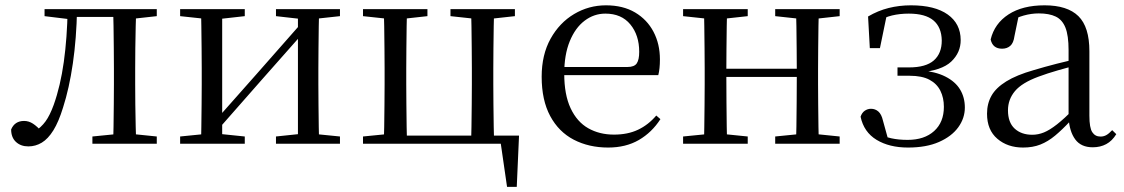

<svg xmlns="http://www.w3.org/2000/svg" viewBox="-20 -551 4309 736"><path d="M88.7 10.2Q59.6 10.2 41.1 -7Q22.7 -24.2 22.7 -54.8Q29.7 -71.3 42.1 -79.3Q54.4 -87.4 72.3 -87.4Q90.3 -87.4 106.3 -77Q122.4 -66.6 140.6 -45.9V-35.9H112V-46.1Q137.7 -62.7 154.5 -85.7Q171.2 -108.6 185.9 -149.1Q211.7 -221.4 224.6 -313.7Q237.5 -406.1 239.3 -516H275.4Q273.2 -403.6 259.3 -308Q245.4 -212.4 221.6 -138.5Q205 -84.3 184.6 -51.4Q164.2 -18.6 140.2 -4.2Q116.3 10.2 88.7 10.2ZM150.8 -489.1V-516H254V-477.4H246.8ZM255.8 -486V-516H446.9V-486ZM334.2 0V-27.8L442.9 -38.6H475.3L581 -27.8V0ZM413.7 0Q414.7 -24.4 415.2 -65.3Q415.7 -106.3 416.2 -150.3Q416.7 -194.3 416.7 -228.5V-288.3Q416.7 -321.7 416.2 -365.7Q415.7 -409.7 415.2 -450.7Q414.7 -491.8 413.7 -516H502.2Q501.2 -491.8 500.2 -450.7Q499.2 -409.7 498.7 -365.7Q498.2 -321.7 498.2 -288.3V-228.5Q498.2 -194.3 498.7 -150.3Q499.2 -106.3 500.2 -65.3Q501.2 -24.4 502.2 0ZM457.5 -477.4V-516H581V-489.1L475.3 -477.4Z M670.5 0V-27.8L778.7 -38.6H813.3L918.3 -27.8V0ZM1037.9 0V-27.8L1140.6 -38.6H1175L1283.2 -27.8V0ZM750.1 0Q751.3 -24.4 751.8 -65.3Q752.3 -106.3 752.8 -150.3Q753.3 -194.3 753.3 -228.5V-288.3Q753.3 -321.7 752.8 -365.7Q752.3 -409.7 751.8 -450.7Q751.3 -491.8 750.1 -516H831.7V0ZM809.1 -46.9 773.9 -65.8H785.3L962.2 -265.6L1143 -470.9L1176.7 -451H1165.4L987.1 -249.4ZM1122.1 0V-516H1203.4Q1202.4 -491.8 1201.9 -450.7Q1201.4 -409.7 1200.9 -365.7Q1200.4 -321.7 1200.4 -288.3V-228.5Q1200.4 -194.3 1200.9 -150.3Q1201.4 -106.3 1201.9 -65.3Q1202.4 -24.4 1203.4 0ZM670.5 -489.1V-516H918.3V-489.1L814.1 -477.4H779.7ZM1037.9 -489.1V-516H1283.2V-489.1L1175.8 -477.4H1141.4Z M1451.1 0Q1452.3 -24.4 1452.8 -65.3Q1453.3 -106.3 1453.8 -150.3Q1454.3 -194.3 1454.3 -228.5V-288.3Q1454.3 -321.7 1453.8 -365.7Q1453.3 -409.7 1452.8 -450.7Q1452.3 -491.8 1451.1 -516H1540.3Q1539.3 -491.8 1538.8 -450.7Q1538.3 -409.7 1537.8 -365.7Q1537.3 -321.7 1537.3 -288.3V-228.5Q1537.3 -194.3 1537.8 -150.3Q1538.3 -106.3 1538.8 -65.3Q1539.3 -24.4 1540.3 0ZM1785.8 0Q1786.8 -24.4 1787.3 -65.3Q1787.8 -106.3 1788.3 -150.3Q1788.8 -194.3 1788.8 -228.5V-288.3Q1788.8 -321.7 1788.3 -365.7Q1787.8 -409.7 1787.3 -450.7Q1786.8 -491.8 1785.8 -516H1874.2Q1873.2 -491.8 1872.6 -450.7Q1872 -409.7 1871.5 -365.7Q1871 -321.7 1871 -288.3V-228.5Q1871 -194.3 1871.5 -150.3Q1872 -106.3 1872.6 -65.3Q1873.2 -24.4 1874.2 0ZM1923.7 165.4 1895.7 -27.9 1931.9 0H1494.8V-31.1H1969.6L1960.9 165.4ZM1371.5 -489.1V-516H1618.5V-489.1L1512.7 -477.4H1480.7ZM1706.8 -489.1V-516H1953.8V-489.1L1847.6 -477.4H1815.2ZM1371.5 0V-27.8L1480.7 -38.6H1495V0Z M2311.3 14.6Q2237.5 14.6 2179.6 -15.4Q2121.7 -45.5 2089.1 -106.2Q2056.4 -167 2056.4 -256.8Q2056.4 -341.1 2090.5 -402.5Q2124.6 -463.8 2180.8 -497.2Q2237 -530.6 2302.9 -530.6Q2368.2 -530.6 2414.4 -503.3Q2460.6 -475.9 2485.1 -429.2Q2509.7 -382.4 2509.7 -323.2Q2509.7 -286.8 2503.4 -262.9H2094.6V-294.2H2385.3Q2411.6 -294.2 2421 -308.2Q2430.3 -322.1 2430.3 -352.3Q2430.3 -416.2 2396.2 -457.5Q2362.2 -498.8 2300.6 -498.8Q2256.8 -498.8 2221 -471.6Q2185.1 -444.5 2164 -392.8Q2142.9 -341.2 2142.9 -268.7Q2142.9 -188 2167.4 -135.9Q2191.9 -83.8 2234.9 -59.4Q2278 -35 2333.5 -35Q2386.5 -35 2425.8 -53.7Q2465.2 -72.3 2495.7 -108.1L2511.6 -94.3Q2479 -43.5 2429 -14.4Q2379 14.6 2311.3 14.6Z M2678.1 0Q2679.3 -24.4 2679.8 -65.3Q2680.3 -106.3 2680.8 -150.3Q2681.3 -194.3 2681.3 -228.5V-288.3Q2681.3 -321.7 2680.8 -365.7Q2680.3 -409.7 2679.8 -450.7Q2679.3 -491.8 2678.1 -516H2767.3Q2766.3 -491.8 2765.8 -450.2Q2765.3 -408.7 2764.8 -363.1Q2764.3 -317.5 2764.3 -279.8V-260.2Q2764.3 -210.2 2764.8 -159.3Q2765.3 -108.5 2765.8 -66.4Q2766.3 -24.4 2767.3 0ZM3030.4 0Q3032.4 -24.4 3032.9 -66.4Q3033.4 -108.5 3033.9 -159.3Q3034.4 -210.2 3034.4 -260.2V-279.8Q3034.4 -317.5 3033.9 -363.1Q3033.4 -408.7 3032.9 -450.2Q3032.4 -491.8 3030.4 -516H3118.9Q3117.9 -491.8 3117.4 -450.7Q3116.9 -409.7 3116.4 -365.7Q3115.9 -321.7 3115.9 -288.3V-228.5Q3115.9 -194.3 3116.4 -150.3Q3116.9 -106.3 3117.4 -65.3Q3117.9 -24.4 3118.9 0ZM2598.5 0V-27.8L2707.7 -38.6H2739.7L2846.3 -27.8V0ZM2598.5 -489.1V-516H2846.3V-489.1L2739.7 -477.4H2707.7ZM2951.6 0V-27.8L3059.8 -38.6H3092.8L3198.7 -27.8V0ZM2951.6 -489.1V-516H3198.7V-489.1L3092.8 -477.4H3059.8ZM2722 -256V-287.5H3074.9V-256Z M3460.6 14.6Q3389.2 14.6 3340.3 -14.9Q3291.4 -44.5 3278.9 -103.6Q3284.2 -119.3 3295.2 -126.7Q3306.2 -134 3318.8 -134Q3335.1 -134 3347.1 -123.5Q3359.1 -112.9 3364.6 -88.9L3387.1 -7.5L3338.8 -42.1Q3368.9 -26.9 3396.6 -20.9Q3424.3 -14.8 3459.3 -14.8Q3523.6 -14.8 3560.9 -48.7Q3598.2 -82.5 3598.2 -141.5Q3598.2 -176.1 3584.8 -203.1Q3571.4 -230.1 3542.9 -245.3Q3514.3 -260.6 3467 -260.6H3420.4V-292.6H3464.6Q3529.2 -292.6 3559.7 -319.4Q3590.3 -346.3 3590.1 -396.1Q3589.1 -446.9 3558 -472.9Q3526.9 -498.8 3463.8 -498.8Q3429.2 -498.8 3399.4 -491.7Q3369.6 -484.6 3340 -466.1L3380 -497.1L3353.1 -366.5H3314.3L3307.6 -487.8Q3345.3 -510 3386.2 -520.3Q3427.1 -530.6 3472 -530.6Q3563.5 -530.6 3613 -495.4Q3662.4 -460.1 3662.6 -397.7Q3662.9 -349.6 3626.4 -314.9Q3589.9 -280.3 3503.8 -273.2L3505.6 -282Q3566 -276.8 3604.1 -257.4Q3642.2 -238.1 3660.4 -207.8Q3678.6 -177.5 3678.6 -138.7Q3678.6 -98 3653.4 -63.1Q3628.1 -28.2 3579.5 -6.8Q3531 14.6 3460.6 14.6Z M3901.7 14.6Q3842.5 14.6 3803.1 -19.1Q3763.6 -52.8 3763.6 -115.1Q3763.6 -153.9 3780.8 -184.3Q3797.9 -214.6 3837.4 -239Q3876.9 -263.5 3942.9 -282.3Q3984.8 -294.9 4030.8 -306.7Q4076.8 -318.5 4116.8 -327.7V-303.3Q4076.8 -293.3 4035.7 -281.5Q3994.6 -269.7 3960.6 -257Q3897.3 -233.6 3870.6 -201.7Q3843.9 -169.7 3843.9 -128.2Q3843.9 -81.6 3869.5 -58Q3895.2 -34.4 3937.1 -34.4Q3959.6 -34.4 3981.6 -43.3Q4003.6 -52.2 4031.7 -74.2Q4059.7 -96.3 4097.8 -134.4L4106.5 -87.1H4082.9Q4051.7 -53.7 4024.5 -31.1Q3997.2 -8.4 3968.1 3.1Q3939 14.6 3901.7 14.6ZM4168.8 13.6Q4124.1 13.6 4101.8 -16.6Q4079.5 -46.7 4076.2 -99.7V-103.3V-359Q4076.2 -415 4064.1 -445.3Q4051.9 -475.6 4026.7 -487.6Q4001.6 -499.6 3962 -499.6Q3933.3 -499.6 3904.1 -491.4Q3874.9 -483.2 3841.7 -464.7L3885.2 -491.9L3868.8 -412.7Q3865.2 -386 3852.7 -375.2Q3840.1 -364.3 3821.4 -364.3Q3785.2 -364.3 3777.5 -399.7Q3792.4 -461 3846.1 -495.8Q3899.8 -530.6 3984.2 -530.6Q4071.5 -530.6 4113.8 -489.2Q4156 -447.8 4156 -354.6V-107.7Q4156 -60.8 4167.1 -44.2Q4178.1 -27.5 4198.4 -27.5Q4211 -27.5 4221 -33.2Q4231 -38.8 4243.4 -52.1L4259.1 -36.7Q4243.2 -10.7 4220.6 1.4Q4198 13.6 4168.8 13.6Z"/></svg>

Font: Noto Serif HK ExtraLight
Style: Regular
Weight: 200
Designer: Ryoko NISHIZUKA 西塚涼子 (kana & ideographs); Frank Grießhammer (Latin, Greek & Cyrillic); Wenlong ZHANG 张文龙 (bopomofo); San
Foundry: Adobe
Version: Version 2.002-H1;hotconv 1.1.0;makeotfexe 2.6.0